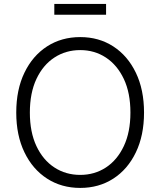

<svg xmlns="http://www.w3.org/2000/svg" viewBox="-20 -921 793 951"><path d="M377.4 9.8Q284.7 9.8 213.1 -36.4Q141.6 -82.5 101.1 -166.5Q60.5 -250.5 60.5 -363.3Q60.5 -477.1 101.1 -561Q141.6 -645 213.1 -691.2Q284.7 -737.3 377.4 -737.3Q469.7 -737.3 541 -691.2Q612.3 -645 652.8 -561Q693.4 -477.1 693.4 -363.3Q693.4 -250 652.8 -166Q612.3 -82 541 -36.1Q469.7 9.8 377.4 9.8ZM377.4 -54.7Q448.2 -54.7 504.4 -91.3Q560.5 -127.9 593.3 -197.3Q626 -266.6 626 -363.3Q626 -460.9 593.3 -530Q560.5 -599.1 504.4 -636Q448.2 -672.9 377.4 -672.9Q306.2 -672.9 249.8 -636.2Q193.4 -599.6 160.6 -530.3Q127.9 -460.9 127.9 -363.3Q127.9 -266.6 160.4 -197.5Q192.9 -128.4 249.3 -91.6Q305.7 -54.7 377.4 -54.7ZM505.4 -901.4V-848.1H249V-901.4Z"/></svg>

Font: Inter 17pt Light
Style: Regular
Weight: 300
Version: Version 4.001;git-66647c0bb